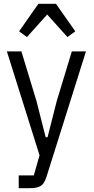

<svg xmlns="http://www.w3.org/2000/svg" viewBox="-20 -785 491 1005"><path d="M356 -516H430L226 132Q220 152 213 165.5Q206 179 195.5 186.5Q185 194 170.5 197Q156 200 134 200H78V133H157L187 28L16 -516H92L171 -256L219 -67H229L277 -256ZM273 -765 374 -621 333 -591 227 -709 121 -591 80 -621 181 -765Z"/></svg>

Font: IBM Plex Sans Cond
Style: Regular
Weight: 400
Width: 3
Designer: Mike Abbink, Paul van der Laan, Pieter van Rosmalen
Foundry: Bold Monday
Version: Version 1.3